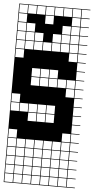

<svg xmlns="http://www.w3.org/2000/svg" viewBox="-68 -845 564 1152"><g transform="rotate(5 214.5 -269.5)"><path d="M325 -803.6V-753.6H375V-803.6ZM271.4 -700H321.4V-750H271.4ZM325 -700H375V-750H325ZM217.9 -700H267.9V-750H217.9ZM164.3 -700H214.3V-750H164.3ZM110.7 -700H160.7V-750H110.7ZM57.1 -700H107.1V-750H57.1ZM3.6 -700H53.6V-750H3.6ZM325 -646.4H375V-696.4H325ZM271.4 -646.4H321.4V-696.4H271.4ZM217.9 -646.4H267.9V-696.4H217.9ZM164.3 -646.4H214.3V-696.4H164.3ZM110.7 -646.4H160.7V-696.4H110.7ZM57.1 -646.4H107.1V-696.4H57.1ZM3.6 -646.4H53.6V-696.4H3.6ZM325 -592.9H375V-642.9H325ZM271.4 -592.9H321.4V-642.9H271.4ZM217.9 -592.9H267.9V-642.9H217.9ZM164.3 -592.9H214.3V-642.9H164.3ZM110.7 -592.9H160.7V-642.9H110.7ZM57.1 -592.9H107.1V-642.9H57.1ZM3.6 -592.9H53.6V-642.9H3.6ZM325 -539.3H375V-589.3H325ZM271.4 -539.3H321.4V-589.3H271.4ZM217.9 -539.3H267.9V-589.3H217.9ZM164.3 -539.3H214.3V-589.3H164.3ZM110.7 -539.3H160.7V-589.3H110.7ZM57.1 -539.3H107.1V-589.3H57.1ZM3.6 -539.3H53.6V-589.3H3.6ZM3.6 -485.7H53.6V-535.7H3.6ZM325 -485.7H375V-535.7H325ZM110.7 -378.6H160.7V-428.6H110.7ZM217.9 -378.6H267.9V-428.6H217.9ZM164.3 -378.6H214.3V-428.6H164.3ZM217.9 -325H267.9V-375H217.9ZM110.7 -325H160.7V-375H110.7ZM271.4 -325H321.4V-375H271.4ZM325 -325H375V-375H325ZM164.3 -325H214.3V-375H164.3ZM325 -271.4H375V-321.4H325ZM3.6 -217.9H53.6V-267.9H3.6ZM110.7 -164.3H160.7V-214.3H110.7ZM3.6 -164.3H53.6V-214.3H3.6ZM217.9 -164.3H267.9V-214.3H217.9ZM164.3 -164.3H214.3V-214.3H164.3ZM57.1 -164.3H107.1V-214.3H57.1ZM164.3 -110.7H214.3V-160.7H164.3ZM217.9 -110.7H267.9V-160.7H217.9ZM110.7 -110.7H160.7V-160.7H110.7ZM3.6 -3.6H53.6V-53.6H3.6ZM325 -3.6H375V-53.6H325ZM271.4 50H321.4V0H271.4ZM110.7 50H160.7V0H110.7ZM325 50H375V0H325ZM3.6 50H53.6V0H3.6ZM57.1 50H107.1V0H57.1ZM217.9 50H267.9V0H217.9ZM164.3 50H214.3V0H164.3ZM110.7 103.6H160.7V53.6H110.7ZM271.4 103.6H321.4V53.6H271.4ZM3.6 103.6H53.6V53.6H3.6ZM325 103.6H375V53.6H325ZM164.3 103.6H214.3V53.6H164.3ZM217.9 103.6H267.9V53.6H217.9ZM57.1 103.6H107.1V53.6H57.1ZM57.1 157.1H107.1V107.1H57.1ZM164.3 157.1H214.3V107.1H164.3ZM325 157.1H375V107.1H325ZM110.7 157.1H160.7V107.1H110.7ZM271.4 157.1H321.4V107.1H271.4ZM3.6 157.1H53.6V107.1H3.6ZM217.9 157.1H267.9V107.1H217.9ZM164.3 210.7H214.3V160.7H164.3ZM325 210.7H375V160.7H325ZM110.7 210.7H160.7V160.7H110.7ZM271.4 210.7H321.4V160.7H271.4ZM3.6 210.7H53.6V160.7H3.6ZM57.1 210.7H107.1V160.7H57.1ZM217.9 210.7H267.9V160.7H217.9ZM164.3 264.3H214.3V214.3H164.3ZM217.9 264.3H267.9V214.3H217.9ZM325 264.3H375V214.3H325ZM110.7 264.3H160.7V214.3H110.7ZM3.6 264.3H53.6V214.3H3.6ZM271.4 264.3H321.4V214.3H271.4ZM57.1 264.3H107.1V214.3H57.1ZM271.4 -803.6V-753.6H321.4V-803.6ZM217.9 -803.6V-753.6H267.9V-803.6ZM164.3 -803.6V-753.6H214.3V-803.6ZM110.7 -803.6V-753.6H160.7V-803.6ZM57.1 -803.6V-753.6H107.1V-803.6ZM3.6 -803.6V-753.6H53.6V-803.6ZM428.6 -803.6H378.6V-753.6H428.6V-750H378.6V-700H428.6V-696.4H378.6V-646.4H428.6V-642.9H378.6V-592.9H428.6V-589.3H378.6V-539.3H428.6V-535.7H378.6V-485.7H428.6V-482.1H378.6V-432.1H428.6V-428.6H378.6V-378.6H428.6V-375H378.6V-325H428.6V-321.4H378.6V-271.4H428.6V-267.9H378.6V-217.9H428.6V-214.3H378.6V-164.3H428.6V-160.7H378.6V-110.7H428.6V-107.1H378.6V-57.1H428.6V-53.6H378.6V-3.6H428.6V0H378.6V50H428.6V53.6H378.6V103.6H428.6V107.1H378.6V157.1H428.6V160.7H378.6V210.7H428.6V214.3H378.6V264.3H428.6V267.9H0V-807.1H428.6ZM107.1 -696.4V-750H160.7V-696.4ZM214.3 -696.4V-750H267.9V-696.4ZM53.6 -696.4V-750H107.1V-696.4ZM160.7 -642.9V-696.4H214.3V-642.9ZM107.1 -642.9V-696.4H160.7V-642.9ZM267.9 -750H321.4V-696.4H267.9ZM214.3 -696.4H267.9V-642.9H214.3ZM160.7 -642.9H214.3V-589.3H160.7Z"/></g></svg>

Font: Jersey 10 Charted
Style: Regular
Weight: 400
Designer: Sarah Cadigan-Fried
Version: Version 1.000; ttfautohint (v1.8.4.7-5d5b)